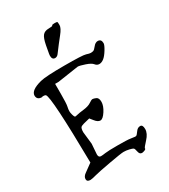

<svg xmlns="http://www.w3.org/2000/svg" viewBox="-213 -989 960 1089"><g transform="rotate(-30 267.0 -445.0)"><path d="M230 -714.4Q210.4 -714.8 210.4 -740.2Q210.4 -743.7 211.4 -751.2Q212.4 -758.8 220.7 -802.7Q229 -846.7 242.2 -862.3Q255.4 -877.9 281.5 -877.9Q307.6 -877.9 307.6 -882.8Q307.6 -887.7 323.5 -887.7Q339.4 -887.7 342 -885.7Q344.7 -883.8 344.7 -864.3Q344.7 -844.7 318.1 -812Q291.5 -779.3 251.5 -725.6Q242.2 -714.4 230 -714.4ZM157.2 -270 166 -190.4 161.1 -122.6Q161.1 -102.5 176.8 -102.5Q187.5 -102.5 207 -105.5Q226.6 -108.4 289.1 -108.4Q351.6 -108.4 372.1 -105Q392.6 -101.6 397.5 -101.6H405.3Q412.1 -103.5 424.3 -121.6Q436.5 -139.6 453.1 -139.6H454.1Q470.7 -139.6 470.7 -110.8Q470.7 -82 442.4 -51.8Q414.1 -21.5 414.1 -15.6H415Q415 -9.8 404.3 -5.9Q393.6 -2 387.7 -2Q372.1 -2 368.2 -22.5Q364.3 -43 358.9 -46.9Q353.5 -50.8 335 -55.2Q316.4 -59.6 299.3 -59.6Q282.2 -59.6 201.7 -44.9Q121.1 -30.3 96.2 -23.4Q71.3 -16.6 65.4 -16.6Q59.6 -16.6 57.6 -15.6Q35.2 -15.6 35.2 -33.4Q35.2 -51.3 56.6 -65.4L106.4 -101.6Q100.6 -536.1 79.1 -557.6Q76.2 -560.5 68.4 -561.5H57.6Q56.6 -561.5 54.7 -559.6Q22.5 -559.6 21.5 -587.9Q21.5 -623 95.2 -642.1Q130.9 -651.4 252 -651.4Q373 -651.4 392.1 -645Q411.1 -638.7 418.9 -638.7Q426.8 -638.7 435.1 -640.6Q443.4 -642.6 457 -660.2Q470.7 -677.7 486.3 -677.7Q509.8 -677.7 509.8 -650.4Q509.8 -638.7 492.7 -610.8Q475.6 -583 460.4 -571.3Q445.3 -559.6 430.2 -559.6Q415 -559.6 404.8 -572.8Q394.5 -585.9 361.3 -597.2Q328.1 -608.4 315.9 -608.4L178.7 -587.9H156.2V-522.5Q156.2 -459 152.3 -441.9Q148.4 -424.8 148.4 -413.6Q148.4 -402.3 152.3 -389.2Q156.2 -376 158.7 -373Q161.1 -370.1 165 -370.1Q168.9 -370.1 178.7 -373Q188.5 -376 221.7 -379.9Q254.9 -383.8 272 -395.5Q289.1 -407.2 295.9 -407.2H296.9Q303.7 -407.2 318.4 -400.9Q333 -394.5 333 -368.7Q333 -342.8 312.5 -311Q292 -279.3 275.4 -279.3Q258.8 -279.3 242.2 -300.8L225.6 -321.3Q173.8 -310.1 165.5 -303Q157.2 -295.9 157.2 -270Z"/></g></svg>

Font: Drukaatie burti
Style: Light
Weight: 300
Version: Version 0.14